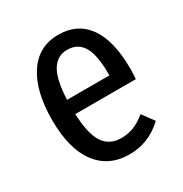

<svg xmlns="http://www.w3.org/2000/svg" viewBox="-134 -642 723 758"><g transform="rotate(-30 227.0 -263.0)"><path d="M412 -233H136Q140 -138 167.5 -99Q195 -60 246 -60Q279 -60 305 -70.5Q331 -81 359 -104L398 -51Q332 12 243 12Q149 12 97 -57.5Q45 -127 45 -258Q45 -389 94.5 -463.5Q144 -538 234 -538Q321 -538 367.5 -472.5Q414 -407 414 -279Q414 -257 412 -233ZM329 -305Q329 -391 306 -430Q283 -469 234 -469Q190 -469 165 -429.5Q140 -390 136 -298H329Z"/></g></svg>

Font: Fira Sans Extra Condensed
Style: Regular
Weight: 400
Width: 1
Designer: Carrois Corporate & Edenspiekermann AG
Foundry: Carrois Corporate GbR & Edenspiekermann AG
Version: Version 4.203